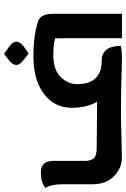

<svg xmlns="http://www.w3.org/2000/svg" viewBox="126 -770 626 955"><g transform="rotate(-90 439.5 -293.0)"><path d="M650.9 -463.9 619.1 -488.3Q593.3 -507.8 593.3 -525.9Q593.3 -543.9 619.6 -564L648.4 -586.4L682.1 -562.5Q709 -543.5 709 -525.9Q709 -504.9 683.1 -486.8ZM331.5 -4.9 135.3 0Q93.8 0 62.5 -21.5Q0 -62 0 -146.5V-295.9Q0 -320.8 -4.2 -342.8Q-8.3 -364.7 -18.1 -380.9Q8.3 -403.3 59.1 -403.3Q116.2 -403.3 116.2 -341.8V-184.6Q116.2 -155.8 128.4 -140.6Q140.6 -125.5 182.6 -125.5L410.2 -123.5Q380.4 -175.8 380.4 -247.6Q380.4 -306.2 410.6 -348.4Q440.9 -390.6 497.6 -415.5Q554.2 -440.4 640.1 -440.4Q730 -440.4 799.8 -420.9L799.3 -420.4Q847.7 -412.1 847.7 -345.2V0H726.6V-271.5L725.6 -330.6Q725.6 -331.5 725.1 -332.5Q693.4 -341.3 643.6 -341.3Q568.8 -341.3 533.4 -304.9Q498 -268.6 498 -222.7Q498 -100.6 614.7 -100.6Q687 -100.6 688.5 -5.4Q663.6 0 635.7 0Q591.8 0 529.5 -2.4Q467.3 -4.9 331.5 -4.9Z"/></g></svg>

Font: ALMAS
Style: Bold
Weight: 700
Designer: ALMAS Font/ by Husham Jawad Kadhim, derived from the Bainsely font by/ Paul James MIller
Foundry: High-Logic / Made with FontCreator
Version: Version 1.411;September 19, 2021;FontCreator 14.0.0.2814 32-